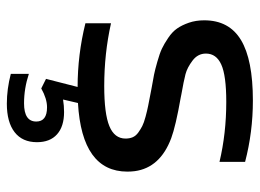

<svg xmlns="http://www.w3.org/2000/svg" viewBox="-120 -429 767 567"><g transform="rotate(90 263.5 -145.5)"><path d="M253.9 -207Q248.5 -208 238.3 -210Q213.4 -214.4 200 -217Q186.5 -219.7 162.4 -226.6Q138.2 -233.4 124 -240Q109.9 -246.6 91.8 -258.8Q73.7 -271 64 -285.2Q54.2 -299.3 47.1 -319.8Q40 -340.3 40 -365.2Q40 -438.5 98.1 -473.6Q156.2 -508.8 276.9 -508.8Q370.1 -508.8 458 -485.8V-410.2Q374 -430.2 280.8 -430.2Q203.1 -430.2 170.7 -415.5Q138.2 -400.9 138.2 -370.1Q138.2 -346.2 158.9 -330.6Q179.7 -314.9 199 -309.8Q218.3 -304.7 259.8 -297.4Q264.6 -296.4 267.1 -295.9Q353 -280.8 388.2 -267.6Q475.1 -234.9 485.4 -160.2Q486.8 -149.4 486.8 -138.2Q486.8 -3.9 284.2 7.8L273.9 51.8Q292 48.8 311 48.8Q353.5 48.8 376.7 69.6Q399.9 90.3 399.9 128.9Q399.9 171.9 370.4 194.8Q340.8 217.8 286.1 217.8Q243.2 217.8 198.2 206.1V152.8Q241.2 167 285.2 167Q338.9 167 338.9 130.9Q338.9 99.1 296.9 99.1Q271.5 99.1 241.2 116.2L212.9 102.1L236.8 8.8Q141.6 8.8 48.8 -14.2V-89.8Q138.7 -69.8 233.9 -69.8Q315.9 -69.8 352.5 -85Q389.2 -100.1 389.2 -132.8Q389.2 -144.5 385.3 -153.8Q381.3 -163.1 371.6 -170.2Q361.8 -177.2 352.3 -182.1Q342.8 -187 324.5 -191.9Q306.2 -196.8 292.5 -199.5Q278.8 -202.1 253.9 -207Z"/></g></svg>

Font: LT Wave
Style: Regular
Weight: 400
Designer: Daniel Lyons
Version: Version 2.5 (Glyphs App)